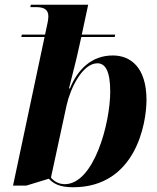

<svg xmlns="http://www.w3.org/2000/svg" viewBox="-20 -780 663 810"><path d="M288 10C553 10 598 -260 598 -358C598 -498 529 -546 456 -546C367 -546 308 -488 275 -407H271C287 -471 303 -532 311 -570L323 -624H464L466 -634H325L352 -760H110L108 -750H131C164 -750 184 -741 184 -711C184 -697 180 -679 174 -652L170 -634H72L70 -624H168L35 3H91L186 -26C204 -7 229 10 288 10ZM253 -3C228 -3 206 -16 195 -31L261 -336C277 -408 328 -513 391 -513C424 -513 445 -480 445 -394C445 -259 376 -3 253 -3Z"/></svg>

Font: Noto Serif Display
Style: Bold Italic
Weight: 700
Italic angle: -12°
Designer: Monotype Design Team
Foundry: Monotype Imaging Inc.
Version: Version 2.009